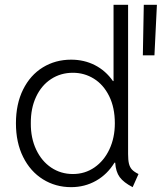

<svg xmlns="http://www.w3.org/2000/svg" viewBox="-20 -772 674 800"><path d="M460 -94.2H457Q427.2 -45.4 380.1 -18.8Q333 7.8 276.4 7.8Q211.4 7.8 158.9 -24.9Q106.4 -57.6 76.4 -117.9Q46.4 -178.2 46.4 -258.3Q46.4 -338.9 76.2 -398.9Q106 -459 158.4 -491.2Q210.9 -523.4 276.4 -523.4Q330.6 -523.4 375.5 -500.5Q420.4 -477.5 450.7 -434.1H453.1V-752H513.7V-130.4Q513.7 -105 517.3 -90.1Q521 -75.2 530 -65.4Q539.1 -55.7 557.1 -46.9L532.7 7.8Q495.1 -11.7 478.8 -33.9Q462.4 -56.2 460 -94.2ZM458.5 -258.3Q458.5 -323.7 434.8 -371.6Q411.1 -419.4 371.3 -444.1Q331.5 -468.8 283.7 -468.8Q232.9 -468.8 192.9 -442.6Q152.8 -416.5 130.4 -368.7Q107.9 -320.8 108.4 -258.3Q107.9 -197.3 130.6 -148.9Q153.3 -100.6 193.4 -73.7Q233.4 -46.9 283.7 -46.9Q334 -46.9 373.8 -74.5Q413.6 -102.1 436 -150.1Q458.5 -198.2 458.5 -258.3ZM579.1 -752H633.8L623.5 -541.5H575.2Z"/></svg>

Font: Reddit Sans Light
Style: Regular
Weight: 300
Designer: Stephen Hutchings
Foundry: Reddit
Version: Version 1.013